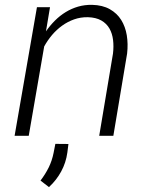

<svg xmlns="http://www.w3.org/2000/svg" viewBox="-20 -558 627 789"><path d="M185.5 -528.3 168.9 -429.2Q185.5 -453.1 205.8 -473.4Q226.1 -493.7 250 -508.3Q273.9 -522.9 301 -530.8Q328.1 -538.6 358.4 -538.1Q401.4 -537.1 431.2 -520.3Q460.9 -503.4 478 -476.1Q495.1 -448.7 501 -413.1Q506.8 -377.4 502.4 -338.4L445.8 0H387.7L444.3 -337.9Q447.8 -367.2 444.6 -393.8Q441.4 -420.4 429.7 -440.9Q418 -461.4 396.2 -473.9Q374.5 -486.3 341.3 -487.3Q311 -487.8 284.4 -478.3Q257.8 -468.8 235.1 -452.4Q212.4 -436 193.8 -414.1Q175.3 -392.1 161.6 -367.2L98.1 0H40L131.8 -528.3ZM256.8 68.8Q251 110.8 231.4 146.7Q211.9 182.6 181.2 210.9L146.5 184.1Q166.5 157.7 180.2 130.1Q193.8 102.5 200.2 70.3L207.5 33.2L261.2 33.7Z"/></svg>

Font: Roboto Mono Light
Style: Italic
Weight: 300
Designer: Google
Version: Version 2.000985; 2015; ttfautohint (v1.3)